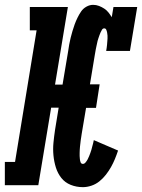

<svg xmlns="http://www.w3.org/2000/svg" viewBox="-50 -764 586 792"><path d="M292 8Q265 8 241.5 -1.5Q218 -11 203 -30Q188 -49 180.5 -73Q173 -97 170.5 -123Q168 -149 170.5 -175Q173 -201 177 -228L192 -320H161L108 0H-30V-96H12L101 -639H73V-735H230L177 -415H208L231 -552Q233 -566 235.5 -580.5Q238 -595 241.5 -608.5Q245 -622 249 -636Q253 -650 258 -663.5Q263 -677 269.5 -690.5Q276 -704 284.5 -716.5Q293 -729 306.5 -736.5Q320 -744 334 -744Q347 -744 358.5 -739.5Q370 -735 380 -728.5Q390 -722 397.5 -712.5Q405 -703 411 -693L418 -735H516L486 -554H388Q389 -560 390 -566.5Q391 -573 391.5 -579Q392 -585 392.5 -591.5Q393 -598 393.5 -604.5Q394 -611 393.5 -617Q393 -623 392 -629Q391 -635 388.5 -641Q386 -647 380 -647Q374 -647 370.5 -641Q367 -635 364.5 -629.5Q362 -624 360 -618Q358 -612 356 -606.5Q354 -601 352.5 -595Q351 -589 350 -583.5Q349 -578 347.5 -572Q346 -566 345 -560Q344 -554 343 -548.5Q342 -543 341 -537L321 -416H361L346 -319H305L287 -212Q286 -205 285 -198.5Q284 -192 283 -185.5Q282 -179 281.5 -172.5Q281 -166 280 -159.5Q279 -153 279 -146.5Q279 -140 278.5 -133.5Q278 -127 278.5 -120.5Q279 -114 279.5 -107.5Q280 -101 282.5 -94.5Q285 -88 292 -88Q298 -88 303 -94Q308 -100 311.5 -106.5Q315 -113 317.5 -119.5Q320 -126 322.5 -132.5Q325 -139 327 -146Q329 -153 330.5 -159.5Q332 -166 334 -172.5Q336 -179 337 -186L437 -143Q431 -125 424 -108Q417 -91 408 -75Q399 -59 387 -43.5Q375 -28 360 -16Q345 -4 327 2Q309 8 292 8Z"/></svg>

Font: Iosevka Slab
Style: Bold Italic
Weight: 700
Italic angle: -9°
Monospace: yes
Designer: Belleve Invis
Foundry: Belleve Invis
Version: Version 11.1.0; ttfautohint (v1.8.3)